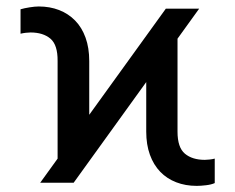

<svg xmlns="http://www.w3.org/2000/svg" viewBox="-20 -573 738 602"><path d="M106 0 500 -545.9H604.5L210.9 0ZM160.6 -21.5V-381.8Q161.1 -432.1 138.2 -451.7Q115.2 -471.2 75.7 -471.2Q69.3 -471.2 60.8 -470.2Q52.2 -469.2 44.4 -467.3V-543.9Q56.2 -547.4 72.8 -550Q89.4 -552.7 101.6 -552.7Q136.2 -552.7 165.3 -541.5Q194.3 -530.3 215.6 -508.5Q236.8 -486.8 248.3 -454.8Q259.8 -422.9 259.8 -381.8V-110.4ZM596.7 9.8Q561.5 9.8 532.5 -1.5Q503.4 -12.7 482.4 -34.4Q461.4 -56.2 450 -87.9Q438.5 -119.6 438.5 -160.2V-434.6L536.6 -524.4V-160.2Q536.6 -110.4 559.8 -91.1Q583 -71.8 622.1 -71.8Q628.4 -71.8 637.2 -72.8Q646 -73.7 653.3 -75.7V1Q642.6 5.9 626 7.8Q609.4 9.8 596.7 9.8Z"/></svg>

Font: Inter 28pt
Style: Regular
Weight: 400
Designer: Rasmus Andersson
Foundry: rsms
Version: Version 4.001;git-66647c0bb